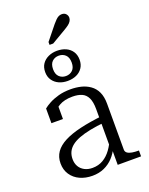

<svg xmlns="http://www.w3.org/2000/svg" viewBox="-175 -1045 885 1143"><g transform="rotate(-20 267.5 -473.5)"><path d="M384 -306V-265Q331 -260 289 -251.5Q247 -243 217 -231.5Q187 -220 167.5 -204.5Q148 -189 138.5 -169Q129 -149 129 -124Q129 -97 140.5 -77Q152 -57 173.5 -45.5Q195 -34 224 -34Q262 -34 291.5 -51.5Q321 -69 343 -99.5Q365 -130 380 -168L382 -110Q366 -74 341 -47Q316 -20 282.5 -5Q249 10 208 10Q164 10 129 -6Q94 -22 73.5 -52.5Q53 -83 53 -124Q53 -165 74 -195Q95 -225 136.5 -246.5Q178 -268 240 -282.5Q302 -297 384 -306ZM370 0V-107L363 -109V-356Q363 -401 350.5 -427Q338 -453 314 -463.5Q290 -474 255 -474Q203 -474 170 -454.5Q137 -435 118 -408Q116 -418 119 -427Q122 -436 127 -444Q132 -452 139.5 -457Q147 -462 157 -464V-368H84V-461Q98 -473 123 -486.5Q148 -500 182 -509.5Q216 -519 259 -519Q294 -519 325 -511.5Q356 -504 381.5 -486Q407 -468 421 -438Q435 -408 435 -364V-73Q435 -59 446 -51Q457 -43 475.5 -40Q494 -37 517 -37H518V0ZM203 -666Q203 -634 220 -618Q237 -602 262 -602Q287 -602 304 -618Q321 -634 321 -666Q321 -699 304 -715Q287 -731 262 -731Q237 -731 220 -715Q203 -699 203 -666ZM371 -666Q371 -636 356.5 -614.5Q342 -593 317.5 -582Q293 -571 262 -571Q232 -571 207.5 -582Q183 -593 168 -614.5Q153 -636 153 -666Q153 -697 167.5 -718Q182 -739 207 -750.5Q232 -762 262 -762Q293 -762 317.5 -751Q342 -740 356.5 -718.5Q371 -697 371 -666ZM304 -916 233 -828V-810H256L346 -863Q363 -873 375 -882Q387 -891 393 -901.5Q399 -912 399 -922Q399 -936 389.5 -946.5Q380 -957 363 -957Q352 -957 342.5 -952Q333 -947 324 -938Q315 -929 304 -916Z"/></g></svg>

Font: Roboto Serif 36pt Light
Style: Regular
Weight: 300
Designer: Greg Gazdowicz
Foundry: Commercial Type
Version: Version 1.008